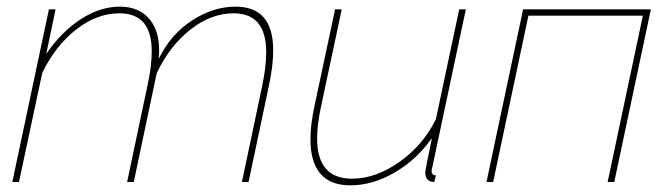

<svg xmlns="http://www.w3.org/2000/svg" viewBox="-20 -547 2001 577"><path d="M127 -519H147L119 -385Q165 -452 223 -489.5Q281 -527 340 -527Q401 -527 432.5 -485.5Q464 -444 457 -370Q493 -444 557 -485.5Q621 -527 688 -527Q801 -527 801 -396Q801 -348 788 -289L727 0H707L768 -289Q780 -347 780 -390Q780 -507 682 -507Q614 -507 551.5 -457.5Q489 -408 451 -327L382 0H362L423 -289Q436 -348 436 -393Q436 -507 339 -507Q271 -507 208.5 -458Q146 -409 107 -328L37 0H17Z M913 -129Q913 -172 925 -228L987 -519H1007L945 -228Q933 -172 933 -131Q933 -10 1038 -10Q1109 -10 1180.5 -60.5Q1252 -111 1290 -189L1360 -519H1380L1284 -67Q1283 -61 1281 -52.5Q1279 -44 1278 -39.5Q1277 -35 1277 -34Q1277 -20 1290 -20L1285 0Q1279 0 1273 -2Q1258 -8 1258 -29Q1258 -36 1278 -132Q1232 -67 1166 -28.5Q1100 10 1033 10Q913 10 913 -129Z M1442 0 1552 -519H1936L1826 0H1806L1912 -500H1568L1462 0Z"/></svg>

Font: Raleway-v4020 Thin
Style: Italic
Weight: 250
Italic angle: -12°
Designer: Matt McInerney, Pablo Impallari, Rodrigo Fuenzalida
Foundry: Matt McInerney, Pablo Impallari, Rodrigo Fuenzalida
Version: Version 4.020;PS 004.020;hotconv 1.0.88;makeotf.lib2.5.64775